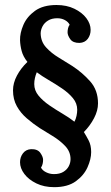

<svg xmlns="http://www.w3.org/2000/svg" viewBox="-20 -591 452 782"><path d="M200.6 171.3Q159.5 171.3 128.2 156Q96.8 140.8 79.2 117.5Q61.6 94.2 61.6 69.7Q61.6 49.1 73.5 33.4Q85.4 17.6 106.7 16.5Q133.1 15.8 144.3 31.7Q155.5 47.7 155.5 60.1Q155.5 68.2 153.6 76.3Q151.8 84.3 147 91.7Q152.9 103.4 168 110.7Q183 118.1 199.9 118.1Q223 118.1 237.8 109.1Q252.7 100.1 260 86.2Q267.3 72.2 267.3 57.2Q267.3 26.4 245.1 3.3Q223 -19.8 193.4 -37.6Q163.9 -55.4 141.2 -69.7Q114 -87.6 89.1 -109.1Q64.2 -130.5 48.6 -158.4Q33 -186.3 33 -223Q33 -253 49 -283.1Q64.9 -313.2 91.7 -338.8Q74.1 -360.8 68.2 -383.4Q62.3 -405.9 61.6 -427.2Q60.9 -456.2 75.2 -489.5Q89.5 -522.9 122.5 -546.8Q155.5 -570.6 210.1 -570.6Q251.6 -570.6 282.9 -555.4Q314.3 -540.2 331.7 -517.1Q349.1 -493.9 349.1 -469.4Q349.1 -448.1 337.4 -432.7Q325.6 -417.3 304 -416.2Q277.2 -415.8 266.2 -431.4Q255.2 -447 255.2 -459.5Q255.2 -467.5 257.1 -475.6Q258.9 -483.7 263.7 -490.3Q257.8 -502 244 -509.4Q230.3 -516.7 213.4 -516.7Q190.7 -516.7 175.7 -507.3Q160.6 -498 153.3 -483.9Q145.9 -469.7 145.6 -455.1Q146.3 -421.3 167.8 -397.9Q189.2 -374.4 218.9 -356.6Q248.6 -338.8 274.3 -322.3Q315.4 -295.6 347.3 -259.6Q379.2 -223.7 379.2 -169.8Q379.2 -140.4 363 -109.6Q346.9 -78.8 321.6 -53.2Q331.1 -38.1 341.2 -18.7Q351.3 0.7 351.3 28.6Q351.3 56.8 336.5 90.2Q321.6 123.6 288.6 147.4Q255.6 171.3 200.6 171.3ZM283.1 -95.3Q289 -106 291.7 -119.2Q294.5 -132.4 294.5 -144.1Q294.5 -170.2 276.9 -191.4Q259.3 -212.7 232.5 -230.8Q205.7 -249 178 -265.1Q150.3 -281.3 129.8 -296.7Q125 -285.3 122.3 -273.2Q119.5 -261.1 119.5 -248.6Q119.5 -222.6 137.1 -201.3Q154.7 -180.1 181.3 -161.9Q207.9 -143.7 235.6 -127.4Q263.3 -111.1 283.1 -95.3Z"/></svg>

Font: Parastoo
Style: Regular
Weight: 400
Foundry: Saber Rastikerdar (saber.rastikerdar@gmail.com)
Version: Version 3.000